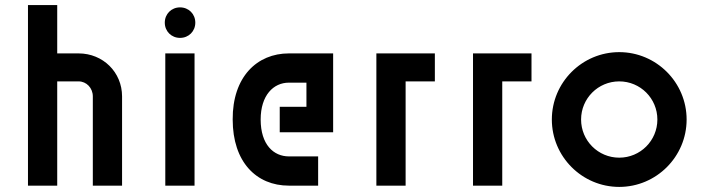

<svg xmlns="http://www.w3.org/2000/svg" viewBox="-20 -730 2780 755"><path d="M90 0H205V-410H289C320 -410 345 -384 345 -351V0H460V-351C460 -446 385 -520 289 -520H205V-710H90Z M630 0H745V-520H630ZM628 -641C628 -607 654 -581 688 -581C722 -581 748 -607 748 -641C748 -675 722 -701 688 -701C654 -701 628 -675 628 -641Z M895 -260C895 -93 988 0 1116 0H1231V-115H1116C1056 -115 1005 -161 1005 -260C1005 -355 1055 -405 1116 -405H1185V-310H1080V-210H1290V-520H1116C991 -520 894 -428 895 -260Z M1690 -410V-520H1460V0H1575V-410Z M2070 -410V-520H1840V0H1955V-410Z M2415 -110C2332 -110 2265 -177 2265 -260C2265 -343 2332 -410 2415 -410C2498 -410 2565 -343 2565 -260C2565 -177 2498 -110 2415 -110ZM2150 -260C2150 -114 2269 5 2415 5C2561 5 2680 -114 2680 -260C2680 -406 2561 -525 2415 -525C2269 -525 2150 -406 2150 -260Z"/></svg>

Font: Grotesk 03
Style: Bold
Weight: 500
Designer: Frank Adebiaye, contributions by Jérémy Landes, Ariel Martín Pérez
Foundry: Velvetyne Type Foundry
Version: Version 3.000;Glyphs 3.1.2 (3150)